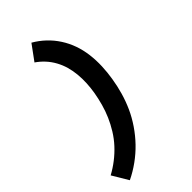

<svg xmlns="http://www.w3.org/2000/svg" viewBox="-351 -917 1153 1153"><g transform="rotate(-45 225.5 -340.0)"><path d="M12 161 -49 59Q-10 38 25.5 10.5Q61 -17 91 -49.5Q121 -82 144.5 -120Q168 -158 185 -197Q202 -236 213.5 -277.5Q225 -319 232 -360Q238 -396 240 -433.5Q242 -471 238.5 -508Q235 -545 225.5 -578.5Q216 -612 199 -643Q182 -674 158.5 -699.5Q135 -725 107 -744L178 -841Q218 -818 251.5 -786.5Q285 -755 310.5 -715.5Q336 -676 351.5 -632Q367 -588 373 -539.5Q379 -491 377 -441Q375 -391 367 -343Q359 -292 344.5 -241.5Q330 -191 308.5 -143.5Q287 -96 256 -50.5Q225 -5 187.5 34Q150 73 105 105.5Q60 138 12 161Z"/></g></svg>

Font: Iosevka Curly Heavy Oblique
Style: Regular
Weight: 900
Italic angle: -9°
Monospace: yes
Designer: Belleve Invis
Foundry: Belleve Invis
Version: Version 11.1.0; ttfautohint (v1.8.3)